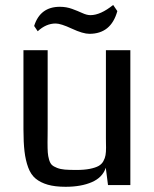

<svg xmlns="http://www.w3.org/2000/svg" viewBox="-20 -735 611 763"><path d="M73.2 0ZM498 0.5H409.2L400.4 -68.4Q387.7 -29.8 345 -11.2Q302.2 7.3 240.7 7.3Q198.7 7.3 169.9 -1Q141.1 -9.3 121.8 -25.1Q102.5 -41 92 -69.6Q81.5 -98.1 77.4 -133.5Q73.2 -168.9 73.2 -221.7V-535.6H169.4V-224.6Q169.4 -213.9 169.2 -195.6Q168.9 -177.2 168.9 -169.9Q168.9 -144 169.9 -129.4Q170.9 -114.7 175 -100.6Q179.2 -86.4 186 -79.8Q192.9 -73.2 206.5 -67.9Q220.2 -62.5 238 -61Q255.9 -59.6 283.7 -59.6Q314.9 -59.6 336.9 -64Q358.9 -68.4 371.6 -75.4Q384.3 -82.5 390.9 -94.7Q397.5 -106.9 399.4 -118.7Q401.4 -130.4 401.4 -147.9Q401.4 -153.8 401.1 -167Q400.9 -180.2 400.9 -187V-535.6H498ZM446.3 -690.9Q421.4 -600.6 335.4 -600.6Q309.6 -600.6 265.6 -621.1Q221.7 -641.6 201.2 -641.6Q163.1 -641.6 129.9 -610.8L115.7 -631.8Q139.6 -708 217.8 -708Q243.7 -708 266.4 -699.7Q289.1 -691.4 307.1 -683.1Q325.2 -674.8 339.4 -674.8Q379.4 -674.8 429.7 -715.3Z"/></svg>

Font: Coda
Style: Regular
Weight: 400
Designer: vernon adams
Foundry: vernon adams
Version: Version 2.000; ttfautohint (v0.8) -r 50 -G 200 -x